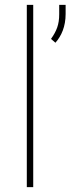

<svg xmlns="http://www.w3.org/2000/svg" viewBox="-20 -770 319 790"><path d="M90.3 -750V0H116.7V-750ZM223.6 -750V-711.4C223.6 -668.9 212.9 -642.6 189.9 -609.9L208 -594.2C232.9 -622.1 250 -661.1 250 -712.4V-750Z"/></svg>

Font: Vazirmatn Thin
Style: Regular
Weight: 100
Designer: Saber Rastikerdar
Foundry: Saber Rastikerdar
Version: Version 33.003